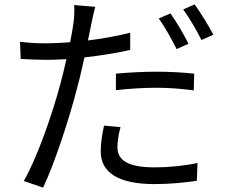

<svg xmlns="http://www.w3.org/2000/svg" viewBox="-20 -803 1040 873"><path d="M507 -468V-393C569 -400 630 -404 693 -404C751 -404 810 -399 861 -392L863 -468C809 -474 749 -477 690 -477C626 -477 560 -473 507 -468ZM528 -225 453 -232C444 -190 438 -152 438 -114C438 -15 524 34 682 34C755 34 821 27 875 19L878 -62C817 -49 748 -42 683 -42C540 -42 514 -88 514 -135C514 -161 519 -192 528 -225ZM755 -742 702 -719C729 -681 763 -621 783 -580L837 -604C817 -645 781 -706 755 -742ZM865 -783 813 -760C841 -722 874 -665 896 -621L950 -645C931 -683 892 -745 865 -783ZM191 -606C155 -606 119 -607 71 -613L74 -535C110 -533 146 -531 190 -531C218 -531 249 -532 282 -534C274 -498 265 -460 256 -427C219 -286 148 -83 88 20L176 50C228 -59 296 -266 332 -408C344 -452 354 -498 364 -542C434 -550 507 -561 572 -576V-654C511 -639 445 -627 380 -619L395 -693C399 -713 407 -751 413 -772L317 -780C319 -760 318 -726 314 -698C311 -678 306 -646 299 -611C260 -608 224 -606 191 -606Z"/></svg>

Font: ChiuKong Gothic CL
Style: Regular
Weight: 400
Designer: Ryoko NISHIZUKA 西塚涼子 (kana, bopomofo & ideographs); Paul D. Hunt (Latin, Greek & Cyrillic); Sandoll Communications 산돌커뮤니
Foundry: Adobe
Version: Version 1.300